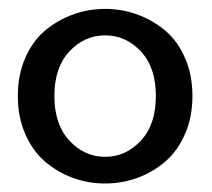

<svg xmlns="http://www.w3.org/2000/svg" viewBox="-20 -758 482 436"><path d="M37.4 -453.6Q20.5 -492.2 20.5 -540Q20.5 -587.9 37.4 -626.5Q54.2 -665 82.5 -688.7Q110.8 -712.4 145.8 -725.1Q180.7 -737.8 218.8 -737.8Q256.8 -737.8 291.7 -725.1Q326.7 -712.4 355 -688.7Q383.3 -665 400.1 -626.5Q417 -587.9 417 -540Q417 -492.2 400.1 -453.6Q383.3 -415 355 -390.9Q326.7 -366.7 291.7 -354Q256.8 -341.3 218.8 -341.3Q180.7 -341.3 145.8 -354Q110.8 -366.7 82.5 -390.9Q54.2 -415 37.4 -453.6ZM137.7 -641.4Q103.5 -605 103.5 -540Q103.5 -475.1 137.7 -438.5Q171.9 -401.9 218.8 -401.9Q265.6 -401.9 299.8 -438.5Q334 -475.1 334 -540Q334 -605 299.8 -641.4Q265.6 -677.7 218.8 -677.7Q171.9 -677.7 137.7 -641.4Z"/></svg>

Font: Coustard
Style: Regular
Weight: 400
Foundry: vernon adams
Version: Version 1.001